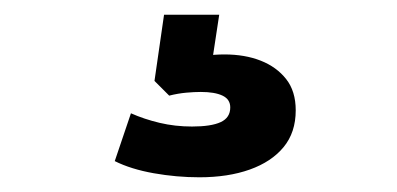

<svg xmlns="http://www.w3.org/2000/svg" viewBox="-20 -40 540 261"><path d="M251 201Q220 201 189 195.5Q158 190 136 179L158 114Q176 122 197 127Q218 132 241 132Q267 132 280 126Q293 120 293 106Q293 95 282.5 90Q272 85 253 85Q244 85 233 86Q222 87 210 90L190 70L203 -20H278L266 59L231 43Q242 38 257 36Q272 34 285 34Q313 34 334.5 42.5Q356 51 369 67.5Q382 84 382 110Q382 140 365.5 160Q349 180 319.5 190.5Q290 201 251 201Z"/></svg>

Font: Nunito Sans 10pt ExtraBold
Style: Regular
Weight: 800
Designer: Vernon Adams
Foundry: Vernon Adams
Version: Version 3.101;gftools[0.9.27]